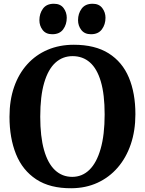

<svg xmlns="http://www.w3.org/2000/svg" viewBox="-20 -990 770 1021"><path d="M360 11Q246.5 12 173.2 -36Q100 -84 65.2 -170Q30.5 -256 30.5 -369Q30.5 -457 55 -527.5Q79.5 -598 125 -648.2Q170.5 -698.5 233.2 -725.2Q296 -752 372.5 -752Q485.5 -752 558 -706.2Q630.5 -660.5 665.2 -577.8Q700 -495 700 -382.5Q700 -295 675.5 -223Q651 -151 605.8 -98.8Q560.5 -46.5 498.2 -18Q436 10.5 360 11ZM364 -49.5Q417 -49.5 455.5 -87Q494 -124.5 515.2 -198.8Q536.5 -273 536.5 -381.5Q536.5 -488 516.2 -556.5Q496 -625 458 -658.2Q420 -691.5 366 -691.5Q313 -691.5 274.5 -656.5Q236 -621.5 215 -550Q194 -478.5 194 -369.5Q194 -264 214 -192.8Q234 -121.5 272.2 -85.5Q310.5 -49.5 364 -49.5ZM257.5 -808Q224 -808 206.8 -830.5Q189.5 -853 189.5 -882.5Q189.5 -918 208.5 -944Q227.5 -970 266 -970H267Q301 -970 318 -947.2Q335 -924.5 335 -895.5Q335 -860 316 -834Q297 -808 258.5 -808ZM463.5 -808Q430 -808 412.5 -830.5Q395 -853 395 -882.5Q395 -918 414.2 -944Q433.5 -970 472 -970H473Q506.5 -970 523.8 -947.2Q541 -924.5 541 -895.5Q541 -860 521.8 -834Q502.5 -808 464.5 -808Z"/></svg>

Font: Merriweather 20pt
Style: Bold
Weight: 700
Version: Version 2.100